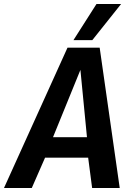

<svg xmlns="http://www.w3.org/2000/svg" viewBox="-55 -947 675 967"><path d="M-35 0 285 -707H447L548 0H409L389 -153H172L105 0ZM212 -256H383L350 -595ZM315 -745 431 -927H555L410 -745Z"/></svg>

Font: Georama ExtraCondensed Thin SemiBold
Style: Italic
Weight: 600
Italic angle: -9°
Version: Version 1.001